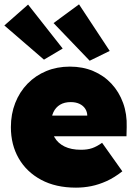

<svg xmlns="http://www.w3.org/2000/svg" viewBox="-20 -852 626 882"><path d="M329 10Q236 10 169 -26Q102 -62 66 -124.5Q30 -187 30 -268Q30 -328 50 -379Q70 -430 106.5 -467.5Q143 -505 192.5 -525.5Q242 -546 301 -546Q360 -546 408.5 -525.5Q457 -505 492 -467.5Q527 -430 545.5 -379Q564 -328 562 -268L561 -226H142L119 -321H400L381 -301V-319Q381 -338 371.5 -352.5Q362 -367 345 -375Q328 -383 305 -383Q276 -383 256 -371Q236 -359 225.5 -337Q215 -315 215 -284Q215 -248 230.5 -221Q246 -194 276.5 -179Q307 -164 352 -164Q382 -164 403.5 -171.5Q425 -179 449 -196L542 -65Q505 -36 469.5 -20Q434 -4 399.5 3Q365 10 329 10ZM392 -573 226 -746 343 -832 484 -618ZM182 -578 0 -735 109 -831 268 -629Z"/></svg>

Font: Lexend Deca Black
Style: Regular
Weight: 900
Designer: Bonnie Shaver-Troup, Thomas Jockin
Foundry: Lexend
Version: Version 1.007